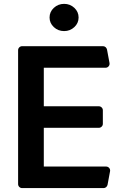

<svg xmlns="http://www.w3.org/2000/svg" viewBox="-20 -964 648 984"><path d="M72.8 -20.6V-706.7Q72.8 -715.2 78.8 -721.2Q84.9 -727.3 93.8 -727.3H507.8Q515.3 -727.3 521 -722.5Q526.6 -717.7 528.4 -710.2L541.2 -641.3Q541.5 -639.9 541.5 -637.4Q541.5 -628.9 535.5 -622.9Q529.5 -616.8 521 -616.8H204.5V-419.4H486.2Q494.7 -419.4 500.9 -413.4Q507.1 -407.3 507.1 -398.8V-329.5Q507.1 -321 500.9 -315Q494.7 -308.9 486.2 -308.9H204.5V-110.4H523.8Q532.3 -110.4 538.4 -104.4Q544.4 -98.4 544.4 -89.8Q544.4 -87.4 544 -85.9L531.2 -17Q529.5 -9.6 523.8 -4.8Q518.1 0 510.7 0H93.8Q84.9 0 78.8 -6Q72.8 -12.1 72.8 -20.6ZM234 -874.3Q234 -903.4 256 -923.8Q278.1 -944.2 308.6 -944.2Q339.1 -944.2 361 -923.8Q382.8 -903.4 382.8 -874.3Q382.8 -845.5 361 -825.1Q339.1 -804.7 308.6 -804.7Q277.7 -804.7 255.9 -825.1Q234 -845.5 234 -874.3Z"/></svg>

Font: DeltaSans SemiBold
Style: Regular
Weight: 600
Designer: Rasmus Andersson
Foundry: rsms
Version: Version 3.012